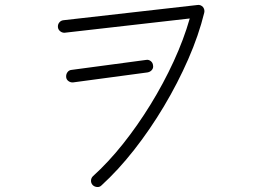

<svg xmlns="http://www.w3.org/2000/svg" viewBox="-20 -727 1040 769"><path d="M386 16Q379 23 368.5 22Q358 21 351 14Q344 6 344.5 -4Q345 -14 352 -21Q414 -77 472.5 -150.5Q531 -224 583 -308.5Q635 -393 675.5 -481Q716 -569 740 -653L240 -596Q230 -595 221.5 -601.5Q213 -608 212 -618Q211 -629 217.5 -637Q224 -645 234 -646L771 -707Q783 -709 793 -699Q801 -688 798 -676Q776 -586 734 -490Q692 -394 636.5 -301Q581 -208 517 -126.5Q453 -45 386 16ZM273 -397Q263 -396 254.5 -402Q246 -408 245 -418Q244 -429 250 -437.5Q256 -446 266 -447L565 -487Q575 -489 583.5 -482.5Q592 -476 593 -465Q595 -455 588.5 -447Q582 -439 571 -437Z"/></svg>

Font: Zen Kurenaido
Style: Regular
Weight: 400
Designer: Yoshimichi Ohira
Foundry: Positype
Version: Version 1.001